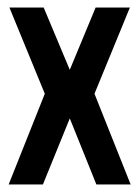

<svg xmlns="http://www.w3.org/2000/svg" viewBox="-20 -490 370 510"><path d="M236 0 139 -241 234 -470H325L231 -241L327 0ZM3 0 99 -241 5 -470H96L192 -241L94 0ZM134 -193V-278H200V-193Z"/></svg>

Font: Smooch Sans
Style: Bold
Weight: 700
Designer: Robert E. Leuschke
Foundry: Robert E. Leuschke
Version: Version 1.010